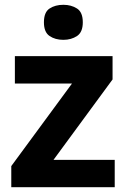

<svg xmlns="http://www.w3.org/2000/svg" viewBox="-20 -780 528 800"><path d="M458 0H27V-88L280 -432H42V-546H449V-449L203 -114H458ZM244 -760Q277 -760 301 -744.5Q325 -729 325 -687Q325 -646 301 -630Q277 -614 244 -614Q210 -614 186.5 -630Q163 -646 163 -687Q163 -729 186.5 -744.5Q210 -760 244 -760Z"/></svg>

Font: Noto Sans Kawi
Style: Bold
Weight: 700
Designer: Fadhl Haqq
Version: Version 1.000